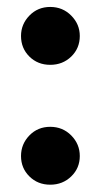

<svg xmlns="http://www.w3.org/2000/svg" viewBox="-20 -506 283 539"><path d="M121 -324Q86 -324 62.5 -347.2Q39 -370.5 39 -405Q39 -438 62.5 -462.2Q86 -486.5 121 -486.5Q156 -486.5 180 -462.2Q204 -438 204 -405Q204 -370.5 180 -347.2Q156 -324 121 -324ZM121 12.5Q86 12.5 62.5 -10.8Q39 -34 39 -68Q39 -101.5 62.5 -125.8Q86 -150 121 -150Q156 -150 180 -125.8Q204 -101.5 204 -68Q204 -34 180 -10.8Q156 12.5 121 12.5Z"/></svg>

Font: Overpass
Style: Bold
Weight: 700
Designer: Delve Withrington, Dave Bailey, Thomas Jockin
Foundry: Delve Fonts LLC
Version: Version 4.000; ttfautohint (v1.8.3)